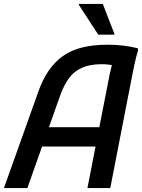

<svg xmlns="http://www.w3.org/2000/svg" viewBox="-25 -955 721 975"><path d="M-5 0 168 -485Q190 -549 221.5 -595Q253 -641 294.5 -670.5Q336 -700 392.5 -714Q449 -728 522 -728Q562 -728 599.5 -723.5Q637 -719 675 -710L676 -698Q666 -668 657.5 -626.5Q649 -585 643 -555L535 0H419L532 -578Q536 -597 541 -615.5Q546 -634 556 -648L563 -617Q554 -623 534 -626Q514 -629 493 -629Q432 -629 391.5 -611Q351 -593 326 -559Q301 -525 283 -477L114 0ZM161 -211 193 -309H504L485 -211ZM474 -779 375 -931V-935H497L556 -783V-779Z"/></svg>

Font: Kufam Medium
Style: Italic
Weight: 500
Italic angle: -11°
Designer: Artur Schmal
Foundry: Original Type
Version: Version 1.301; ttfautohint (v1.8.3)